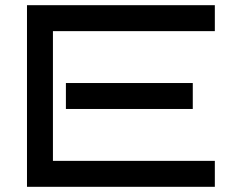

<svg xmlns="http://www.w3.org/2000/svg" viewBox="-20 -720 888 740"><path d="M808 0H84V-700H808V-600H184V-100H808ZM723 -300H234V-400H723Z"/></svg>

Font: Bruno Ace SC
Style: Regular
Weight: 400
Version: Version 1.100; ttfautohint (v1.8.4.7-5d5b);gftools[0.9.27]